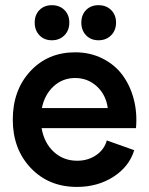

<svg xmlns="http://www.w3.org/2000/svg" viewBox="-20 -716 581 748"><path d="M279.8 12.2Q169.9 12.2 99.9 -61.5Q29.8 -135.3 29.8 -250Q29.8 -364.7 98.1 -438.5Q166.5 -512.2 272.9 -512.2Q331.1 -512.2 378.9 -488.3Q426.8 -464.4 456.8 -424.1Q486.8 -383.8 501 -330.1Q515.1 -276.4 509.8 -216.8H142.1Q151.9 -159.2 189.5 -124.5Q227.1 -89.8 280.8 -89.8Q323.2 -89.8 355 -111.8Q386.7 -133.8 396 -168.9L502.9 -130.9Q483.4 -66.9 421.9 -27.3Q360.4 12.2 279.8 12.2ZM363.8 -695.8Q394 -695.8 413.1 -676.8Q432.1 -657.7 432.1 -627.9Q432.1 -597.7 412.8 -578.4Q393.6 -559.1 363.8 -559.1Q334 -559.1 315.4 -578.4Q296.9 -597.7 296.9 -627.9Q296.9 -658.2 315.4 -677Q334 -695.8 363.8 -695.8ZM231 -578.4Q211.9 -559.1 182.1 -559.1Q152.3 -559.1 133.8 -578.4Q115.2 -597.7 115.2 -627.9Q115.2 -658.2 133.8 -677Q152.3 -695.8 182.1 -695.8Q211.9 -695.8 231 -677Q250 -658.2 250 -627.9Q250 -597.7 231 -578.4ZM143.1 -294.9H399.9Q392.6 -347.2 357.2 -379.6Q321.8 -412.1 272.9 -412.1Q224.1 -412.1 189 -379.9Q153.8 -347.7 143.1 -294.9Z"/></svg>

Font: Apfel Grotezk Mittel
Style: Regular
Weight: 500
Designer: Luigi Gorlero
Foundry: © 2023, Luigi Gorlero & Collletttivo
Version: Version 2.000;Glyphs 3.2 (3217)